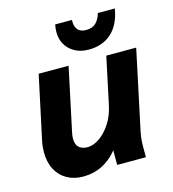

<svg xmlns="http://www.w3.org/2000/svg" viewBox="-111 -826 836 930"><g transform="rotate(-15 307.5 -361.5)"><path d="M38 -151Q38 -165 39.5 -180.5Q41 -196 45 -212L112 -525H262L195 -210Q193 -201 192 -193.5Q191 -186 191 -178Q191 -148 206.5 -134Q222 -120 250 -120Q278 -120 308.5 -140.5Q339 -161 365 -200Q391 -239 402 -294L451 -525H601L516 -125Q512 -104 510.5 -87.5Q509 -71 509 -49V0H365V-111L384 -101Q353 -49 304 -18.5Q255 12 191 12Q147 12 112 -7.5Q77 -27 57.5 -63.5Q38 -100 38 -151ZM247 -698Q247 -707 248 -716Q249 -725 251 -735H335Q335 -733 335 -730.5Q335 -728 335 -726Q335 -700 348.5 -685Q362 -670 390 -670Q421 -670 438.5 -687Q456 -704 465 -735H550Q537 -656 492 -615.5Q447 -575 378 -575Q320 -575 283.5 -609Q247 -643 247 -698Z"/></g></svg>

Font: Radio Canada
Style: Italic
Weight: 400
Italic angle: -12°
Designer: Charles Daoud, Etienne Aubert Bonn, Alexandre Saumier Demers, Jacques Le Bailly
Foundry: Radio-Canada
Version: Version 2.104;gftools[0.9.28.dev5+ged2979d]